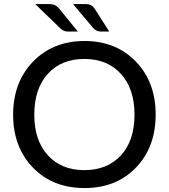

<svg xmlns="http://www.w3.org/2000/svg" viewBox="-20 -930 841 957"><path d="M218.3 -156.2Q286.1 -82 400.4 -82Q514.6 -82 582.5 -155.3Q650.4 -229 650.4 -358.4Q650.4 -487.8 582.5 -562Q514.6 -636.2 400.4 -636.2Q286.1 -636.2 218.8 -562.5Q151.4 -488.8 150.9 -359.9Q150.4 -231 218.3 -156.2ZM401.4 7.3Q242.7 7.3 144 -94.7Q45.4 -196.8 45.4 -358.4Q45.4 -520 144.5 -622.6Q244.1 -725.6 401.4 -725.6Q558.6 -725.6 657.2 -623Q755.9 -521 755.9 -358.9Q755.9 -196.8 657.7 -94.7Q559.6 7.3 401.4 7.3ZM228 -909.7Q256.8 -909.7 275.4 -886.7L367.7 -772.9H316.4Q298.3 -772.9 281.7 -787.6L155.8 -909.7ZM406.7 -909.7Q437.5 -909.7 451.7 -886.7L524.4 -772.9H479.5Q463.4 -772.9 446.8 -787.6L344.2 -909.7Z"/></svg>

Font: Lato-Medium
Style: Regular
Weight: 500
Designer: Lukasz Dziedzic
Foundry: tyPoland Lukasz Dziedzic
Version: Version 2.006; 2014-01-15